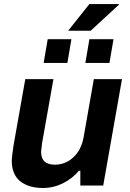

<svg xmlns="http://www.w3.org/2000/svg" viewBox="-20 -917 641 949"><path d="M316.9 -765.1 421.9 -897H567.9V-894L428.2 -765.1ZM195.8 -606 215.8 -723.1H333L313 -606ZM401.9 -606 421.9 -723.1H541L521 -606ZM192.9 12.2Q121.6 12.2 79.8 -21.2Q38.1 -54.7 38.1 -124Q38.1 -137.7 46.9 -198.2L105 -525.9H244.1L188 -210L183.1 -167Q183.1 -103 251 -103Q302.7 -103 342 -138.9Q381.3 -174.8 393.1 -237.8L443.8 -525.9H583L490.2 0H377V-73.2H370.1Q338.4 -34.7 291.3 -11.2Q244.1 12.2 192.9 12.2Z"/></svg>

Font: Archivo
Style: Bold Italic
Weight: 700
Italic angle: -10°
Designer: Hector Gatti
Foundry: Omnibus-Type
Version: Version 2.001